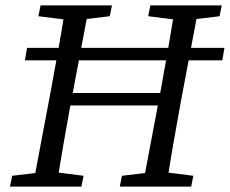

<svg xmlns="http://www.w3.org/2000/svg" viewBox="-20 -690 850 710"><path d="M17 0H281L289 -40L170 -55H152L25 -40L17 0ZM101 0H189C205 -103 223 -207 242 -310L310 -670H223C207 -567 188 -463 169 -360L101 0ZM122 -630 243 -615H262L386 -630L394 -670H130L122 -630ZM194 -300H608L616 -346H204L194 -300ZM423 0H687L695 -40L576 -55H558L431 -40L423 0ZM507 0H595C611 -103 629 -207 648 -310L716 -670H628C612 -567 594 -463 575 -360L507 0ZM528 -630 649 -615H668L792 -630L800 -670H536L528 -630ZM72 -467H802L810 -513H80L72 -467Z"/></svg>

Font: Source Serif Variable
Style: Italic
Weight: 389
Italic angle: -12°
Designer: Frank Grießhammer
Foundry: Adobe Systems Incorporated
Version: Version 3.001;hotconv 1.0.111;makeotfexe 2.5.65597